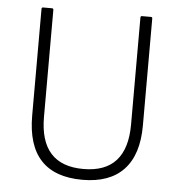

<svg xmlns="http://www.w3.org/2000/svg" viewBox="-50 -702 709 760"><g transform="rotate(5 305.0 -322.0)"><path d="M305 11Q85 11 85 -225V-649Q85 -655 91 -655H126Q132 -655 132 -649V-224Q132 -32 305 -32Q478 -32 478 -224V-649Q478 -655 484 -655H519Q525 -655 525 -649V-224Q525 -108 469 -48.5Q413 11 305 11Z"/></g></svg>

Font: Sofia Sans Semi Condensed Light
Style: Regular
Weight: 300
Designer: Botio Nikoltchev, Ani Petrova
Foundry: lettersoup
Version: Version 4.100; ttfautohint (v1.8.4.7-5d5b)